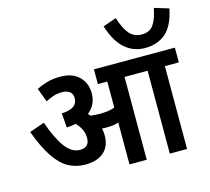

<svg xmlns="http://www.w3.org/2000/svg" viewBox="-122 -1037 1291 1182"><g transform="rotate(-15 523.5 -446.0)"><path d="M460 -212Q460 -143 417.5 -106Q375 -69 300 -69Q241 -69 193 -95Q145 -121 103 -183Q61 -245 22 -351L118 -384Q155 -278 196.5 -221.5Q238 -165 291 -165Q351 -165 351 -225Q351 -255 339 -280Q327 -305 305 -327Q278 -321 247 -319L240 -411Q294 -414 317.5 -432Q341 -450 341 -481Q341 -511 321.5 -524Q302 -537 274 -537Q246 -537 220.5 -529Q195 -521 169 -507L136 -595Q165 -610 202.5 -621Q240 -632 288 -632Q366 -632 408 -590Q450 -548 450 -484Q450 -410 394 -366Q400 -360 407 -352Q435 -348 467 -348Q494 -348 516.5 -351Q539 -354 561 -362V-528H501V-622H1017V-528H928V0H818V-528H671V0H561V-267Q542 -260 522 -258Q502 -256 480 -256Q468 -256 455 -257Q460 -235 460 -212ZM1047 -864Q1025 -757 972.5 -712Q920 -667 840 -667Q767 -667 713 -714Q659 -761 627 -862L712 -892Q735 -820 764.5 -786.5Q794 -753 842 -753Q893 -753 917.5 -788.5Q942 -824 955 -892Z"/></g></svg>

Font: Noto Sans Devanagari SemiCondensed SemiBold
Style: Regular
Weight: 600
Width: 4
Designer: Jelle Bosma - Monotype Design Team
Foundry: Monotype Imaging Inc.
Version: Version 2.004; ttfautohint (v1.8.4.7-5d5b)